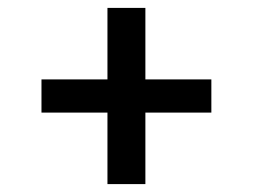

<svg xmlns="http://www.w3.org/2000/svg" viewBox="-20 -583 640 486"><path d="M252 -117V-298H85V-382H252V-563H348V-382H515V-298H348V-117Z"/></svg>

Font: Zed Mono Medium Extended
Style: Regular
Weight: 500
Width: 7
Monospace: yes
Designer: Belleve Invis
Foundry: Belleve Invis
Version: Version 1.0.0; ttfautohint (v1.8.4)